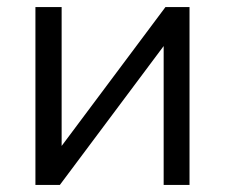

<svg xmlns="http://www.w3.org/2000/svg" viewBox="-20 -522 635 542"><path d="M80 0V-502H154V-110L447 -502H515V0H442V-392L149 0Z"/></svg>

Font: Winston
Style: Regular
Weight: 400
Designer: Original fonts by Vernon Adams / Changes by Cristiano Sobral
Foundry: Original fonts by Vernon Adams / Changes by Cristiano Sobral
Version: Version 2.503;July 17, 2020;FontCreator 13.0.0.2655 64-bit